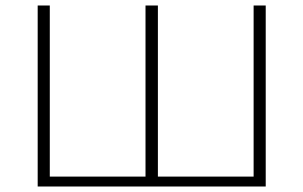

<svg xmlns="http://www.w3.org/2000/svg" viewBox="-20 -678 1103 698"><path d="M902 -658H946V0H117V-658H161V-36H509V-658H554V-36H902Z"/></svg>

Font: EauTestText Light
Style: Regular
Weight: 300
Designer: Christian Thalmann (Catharsis Fonts)
Version: Version 0.001;PS 000.001;hotconv 1.0.88;makeotf.lib2.5.64775